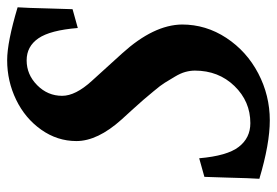

<svg xmlns="http://www.w3.org/2000/svg" viewBox="-139 -636 777 539"><g transform="rotate(-90 249.5 -366.5)"><path d="M350.1 -734.9Q400.4 -734.9 498.5 -705.6Q497.6 -692.9 496.8 -671.1Q496.1 -649.4 495.1 -613Q494.1 -576.7 493.2 -551.3L440.4 -536.6Q434.1 -614.3 411.4 -647.2Q388.7 -680.2 349.6 -680.2Q309.6 -680.2 279.8 -650.6Q250 -621.1 250 -580.6Q250 -543 292 -497.1L369.6 -411.6Q449.2 -323.7 450.2 -244.1Q450.2 -176.8 412.6 -119.6Q375 -62.5 313 -30Q251 2.4 181.2 2.4Q115.2 2.4 17.1 -26.9Q18.1 -39.6 18.8 -61.3Q19.5 -83 20.5 -119.4Q21.5 -155.8 22.5 -181.2L74.7 -195.8Q81.5 -117.2 106.7 -84.7Q131.8 -52.2 173.3 -52.2Q234.4 -52.2 277.6 -96.9Q320.8 -141.6 320.8 -208Q320.8 -220.7 317.1 -234.4Q313.5 -248 303.5 -264.6Q293.5 -281.2 286.6 -292.5Q279.8 -303.7 262.5 -324.2Q245.1 -344.7 238.3 -353Q231.4 -361.3 209.7 -385Q188 -408.7 183.6 -413.6Q123 -481 123 -540.5Q123 -594.2 155 -639.4Q187 -684.6 239 -709.7Q291 -734.9 350.1 -734.9Z"/></g></svg>

Font: Flanker
Style: Bold Italic
Weight: 700
Italic angle: -12°
Designer: Flanker
Version: Version 2.000